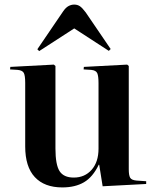

<svg xmlns="http://www.w3.org/2000/svg" viewBox="-20 -804 683 838"><path d="M252 14Q174 14 132 -31Q90 -76 90 -165V-442Q90 -474 84 -485.5Q78 -497 57 -499L24 -501L25 -512L215 -522L222 -516V-156Q222 -85 240 -57Q258 -29 302 -29Q350 -29 380 -63Q410 -97 410 -155V-441Q410 -472 404.5 -484.5Q399 -497 378 -499L345 -501L346 -512L535 -522L542 -516V-65Q542 -39 548 -28.5Q554 -18 575 -16L618 -13V-1L428 9L413 -85H411Q385 -31 346.5 -8.5Q308 14 252 14ZM151 -581 143 -589 256 -755Q267 -771 279 -777.5Q291 -784 304 -784Q318 -784 328.5 -777Q339 -770 354 -750L463 -590L455 -582L304 -680Z"/></svg>

Font: Literata 72pt SemiBold
Style: Regular
Weight: 600
Designer: Latin by Veronika Burian and Jose Scaglione. Greek by Irene Vlachou. Cyrillic by Vera Evstafieva.
Foundry: TypeTogether
Version: Version 3.002